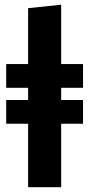

<svg xmlns="http://www.w3.org/2000/svg" viewBox="-20 -776 370 796"><path d="M96.6 -742.1 233.6 -756.5V0H96.6ZM324.2 -412.1H5.7V-510.3H324.2ZM324.2 -263.1H5.7V-361.3H324.2Z"/></svg>

Font: Fira Sans Variable
Style: Regular
Weight: 400
Designer: Carrois Corporate & Edenspiekermann AG
Foundry: Carrois Corporate GbR & Edenspiekermann AG
Version: Version 4.202